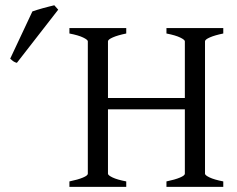

<svg xmlns="http://www.w3.org/2000/svg" viewBox="-20 -724 919 744"><path d="M249 0V-21Q282.2 -27.8 301.3 -35.9Q320.3 -43.9 320.3 -50.8V-564Q320.3 -569.8 302.2 -578.6Q284.2 -587.4 249 -594.2V-615.2H469.2V-594.2Q436 -587.4 417.2 -579.1Q398.4 -570.8 398.4 -564V-344.2H696.3V-564Q696.3 -569.8 678.2 -578.6Q660.2 -587.4 625 -594.2V-615.2H845.2V-594.2Q812 -587.4 793.2 -579.1Q774.4 -570.8 774.4 -564V-50.8Q774.4 -44.9 792.2 -36.4Q810.1 -27.8 845.2 -21V0H625V-21Q658.2 -27.8 677.2 -35.9Q696.3 -43.9 696.3 -50.8V-300.3H398.4V-50.8Q398.4 -44.9 416 -36.4Q433.6 -27.8 469.2 -21V0ZM45.4 -480.5Q41.5 -481.4 38.6 -482.7Q35.6 -483.9 32.7 -485.8Q29.8 -487.8 26.9 -490.2Q23.9 -492.7 19.5 -496.6L105.5 -679.7Q113.3 -682.6 124 -685.8Q134.8 -689 146.5 -692.4Q158.2 -695.8 169.7 -698.5Q181.2 -701.2 190.4 -703.6L205.6 -686.5Z"/></svg>

Font: Gentium Unicode
Style: Regular
Weight: 400
Version: Version 1.009